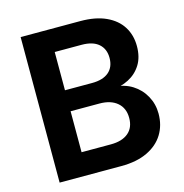

<svg xmlns="http://www.w3.org/2000/svg" viewBox="-104 -796 853 892"><g transform="rotate(-15 322.5 -350.0)"><path d="M74 0V-700H361Q434 -700 484 -677Q534 -654 559.5 -613.5Q585 -573 585 -520Q585 -467 562.5 -431Q540 -395 502 -375.5Q464 -356 420 -353L435 -364Q483 -362 520.5 -338.5Q558 -315 579.5 -276Q601 -237 601 -191Q601 -135 574.5 -92Q548 -49 496.5 -24.5Q445 0 371 0ZM209 -110H350Q404 -110 434 -135Q464 -160 464 -207Q464 -254 433 -280.5Q402 -307 348 -307H209ZM209 -408H339Q392 -408 420 -432Q448 -456 448 -500Q448 -543 420 -567.5Q392 -592 338 -592H209Z"/></g></svg>

Font: DM Sans 9pt
Style: Bold
Weight: 700
Version: Version 4.004;gftools[0.9.30]